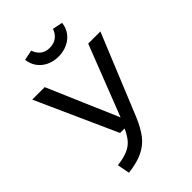

<svg xmlns="http://www.w3.org/2000/svg" viewBox="-267 -1027 1150 1150"><g transform="rotate(-45 307.5 -452.5)"><path d="M389.2 -193.8Q361 -126.2 329.2 -85.1Q297.4 -44.1 248.5 -20.3Q199.5 3.6 122.1 12.8L107.2 -65.6Q161.5 -72.8 194.6 -86.7Q227.7 -100.5 249.5 -125.1Q271.3 -149.7 291.3 -193.3H252.8L22.1 -706.7H127.7L321 -256.9L496.4 -706.7H599.5ZM160.5 -905.1 225.1 -918.5Q235.9 -886.7 258.5 -869Q281 -851.3 315.9 -851.3Q351.3 -851.3 374.9 -869Q398.5 -886.7 409.7 -918.5L473.8 -905.1Q469.7 -867.2 448.5 -838.2Q427.2 -809.2 392.6 -793.1Q357.9 -776.9 315.9 -776.9Q274.4 -776.9 240.5 -793.1Q206.7 -809.2 185.6 -838.2Q164.6 -867.2 160.5 -905.1Z"/></g></svg>

Font: Fira Code Fixed Retina
Style: Regular
Weight: 450
Monospace: yes
Designer: Carrois Corporate, Edenspiekermann AG, Nikita Prokopov
Foundry: Carrois Corporate, Edenspiekermann AG, Nikita Prokopov
Version: Version 5.002